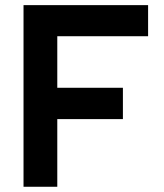

<svg xmlns="http://www.w3.org/2000/svg" viewBox="-20 -713 626 733"><path d="M69.8 0V-693.4H545.4V-574.7H198.7V-377.9H449.2V-258.3H198.7V0Z"/></svg>

Font: Caskaydia Cove
Style: Bold
Weight: 700
Monospace: yes
Designer: Aaron Bell
Foundry: Saja Typeworks
Version: Version 4.300; ttfautohint (v1.8.3)